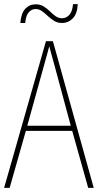

<svg xmlns="http://www.w3.org/2000/svg" viewBox="-20 -916 477 936"><path d="M410 0 332 -278H106L27 0H0L204 -715H238L437 0ZM243 -607Q237 -629 231.5 -648.5Q226 -668 220 -691Q215 -669 209 -649.5Q203 -630 197 -606L113 -303H325ZM79 -804Q83 -852 103.5 -873.5Q124 -895 154 -895Q176 -895 192.5 -885Q209 -875 222.5 -861.5Q236 -848 250.5 -837.5Q265 -827 283 -827Q303 -827 318 -843.5Q333 -860 336 -896H359Q357 -849 335 -826.5Q313 -804 282 -804Q260 -804 243.5 -814.5Q227 -825 213 -838Q199 -851 185 -861.5Q171 -872 153 -872Q135 -872 120.5 -856.5Q106 -841 103 -804Z"/></svg>

Font: Noto Sans Gurmukhi UI Condensed Thin
Style: Regular
Weight: 100
Width: 3
Designer: Jelle Bosma - Monotype Design Team
Foundry: Monotype Imaging Inc.
Version: Version 2.004; ttfautohint (v1.8.4.7-5d5b)